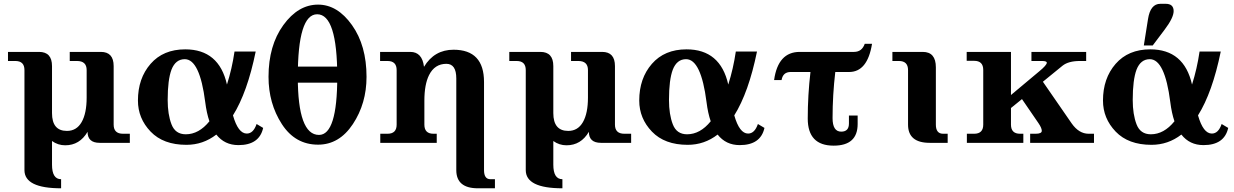

<svg xmlns="http://www.w3.org/2000/svg" viewBox="-20 -767 6624 1031"><path d="M308.1 244.1Q111.3 244.1 111.3 146.5V-390.6Q111.3 -439.5 62.5 -439.5H22.9V-488.3H189.9Q259.3 -488.3 259.3 -412.1V-159.7Q259.3 -64 339.4 -64Q391.1 -64 418.2 -111.1Q445.3 -158.2 445.3 -243.2V-390.6Q445.3 -439.5 393.6 -439.5H354.5V-488.3H521.5Q590.3 -488.3 590.3 -412.1V-97.7Q590.3 -48.8 640.6 -48.8H677.2V0H515.1Q450.2 0 450.2 -59.1Q407.7 13.2 330.1 13.2Q291 13.2 259.3 -9.8V117.2Q259.3 195.3 308.1 195.3Z M1141.6 -44.4Q1070.3 10.7 981 10.7Q856.9 10.7 788.8 -60.3Q720.7 -131.3 720.7 -227.1Q720.7 -346.2 788.6 -424.1Q856.4 -502 974.6 -502Q1156.2 -502 1198.7 -313Q1225.6 -397 1239.3 -490.2H1353Q1308.1 -270.5 1231 -147.5Q1258.8 -49.8 1305.2 -49.8Q1340.3 -49.8 1357.9 -101.1L1393.1 -80.1Q1372.6 12.2 1260.3 12.2Q1186 12.2 1141.6 -44.4ZM880.4 -230Q880.4 -152.8 900.9 -99.4Q921.4 -45.9 977.5 -45.9Q1047.9 -45.9 1104.5 -115.7Q1089.4 -159.7 1082 -218.8Q1052.7 -449.2 972.2 -449.2Q922.9 -449.2 900.9 -393.1Q880.4 -338.9 880.4 -230Z M1819.3 -323.2H1550.8V-409.2H1819.3ZM1688 9.8Q1564.9 9.8 1493.4 -100.8Q1421.9 -211.4 1421.9 -354.5Q1421.9 -522.5 1501.5 -632.3Q1581.1 -742.2 1688 -742.2Q1792 -742.2 1870.1 -632.3Q1948.2 -522.5 1948.2 -354.5Q1948.2 -211.4 1875 -100.8Q1801.8 9.8 1688 9.8ZM1692.9 -42.5Q1791 -42.5 1791 -354.5Q1791 -690.4 1683.1 -690.4Q1579.1 -690.4 1579.1 -354.5Q1579.1 -42.5 1692.9 -42.5Z M2637.7 244.1H2546.4Q2430.2 244.1 2430.2 146.5V-345.7Q2430.2 -424.3 2377 -424.3Q2314 -424.3 2283.7 -363.3Q2258.8 -313 2258.8 -226.1V-97.7Q2258.8 -48.8 2307.6 -48.8H2325.2V0H2022V-48.8H2061Q2109.9 -48.8 2109.9 -97.7V-390.6Q2109.9 -439.5 2061 -439.5H2021V-488.3H2183.1Q2247.1 -488.3 2256.8 -408.2Q2312 -500 2415.5 -500Q2579.1 -500 2579.1 -326.7V146.5Q2579.1 195.3 2613.3 195.3H2637.7Z M3000 244.1Q2803.2 244.1 2803.2 146.5V-390.6Q2803.2 -439.5 2754.4 -439.5H2714.8V-488.3H2881.8Q2951.2 -488.3 2951.2 -412.1V-159.7Q2951.2 -64 3031.2 -64Q3083 -64 3110.1 -111.1Q3137.2 -158.2 3137.2 -243.2V-390.6Q3137.2 -439.5 3085.4 -439.5H3046.4V-488.3H3213.4Q3282.2 -488.3 3282.2 -412.1V-97.7Q3282.2 -48.8 3332.5 -48.8H3369.1V0H3207Q3142.1 0 3142.1 -59.1Q3099.6 13.2 3022 13.2Q2982.9 13.2 2951.2 -9.8V117.2Q2951.2 195.3 3000 195.3Z M3833.5 -44.4Q3762.2 10.7 3672.9 10.7Q3548.8 10.7 3480.7 -60.3Q3412.6 -131.3 3412.6 -227.1Q3412.6 -346.2 3480.5 -424.1Q3548.3 -502 3666.5 -502Q3848.1 -502 3890.6 -313Q3917.5 -397 3931.2 -490.2H4044.9Q4000 -270.5 3922.9 -147.5Q3950.7 -49.8 3997.1 -49.8Q4032.2 -49.8 4049.8 -101.1L4085 -80.1Q4064.5 12.2 3952.1 12.2Q3877.9 12.2 3833.5 -44.4ZM3572.3 -230Q3572.3 -152.8 3592.8 -99.4Q3613.3 -45.9 3669.4 -45.9Q3739.7 -45.9 3796.4 -115.7Q3781.2 -159.7 3773.9 -218.8Q3744.6 -449.2 3664.1 -449.2Q3614.7 -449.2 3592.8 -393.1Q3572.3 -338.9 3572.3 -230Z M4456.5 15.1Q4317.4 15.1 4317.4 -130.4Q4317.4 -255.4 4332 -380.4H4225.6Q4184.1 -380.4 4176.8 -336.9H4136.7Q4157.7 -488.3 4274.4 -488.3H4565.9Q4608.4 -488.3 4623.5 -531.7H4662.6Q4638.2 -380.4 4539.6 -380.4H4465.3Q4450.7 -256.8 4450.7 -132.8Q4450.7 -60.1 4497.1 -60.1Q4538.6 -60.1 4538.6 -103.5V-146.5H4585.4V-101.1Q4585.4 15.1 4456.5 15.1Z M5068.8 0H4972.2Q4856 0 4856 -97.7V-390.6Q4856 -439.5 4807.1 -439.5H4772V-488.3H4935.1Q5005.4 -488.3 5005.4 -405.3V-97.7Q5005.4 -48.8 5044.4 -48.8H5068.8Z M5854.5 0H5511.7V-48.8H5541Q5574.2 -48.8 5574.2 -64.5Q5574.2 -79.6 5556.2 -106L5467.8 -234.9L5408.7 -187V-97.7Q5408.7 -48.8 5457.5 -48.8H5475.1V0H5171.9V-48.8H5210.9Q5259.8 -48.8 5259.8 -97.7V-391.6Q5259.8 -440.4 5210.9 -440.4H5170.9V-488.3H5408.7V-256.8L5561 -384.3Q5601.1 -417.5 5601.1 -430.2Q5601.1 -439.5 5575.2 -439.5H5518.6V-488.3H5812.5V-439.5H5778.8Q5717.3 -439.5 5685.5 -414.1L5580.1 -328.1L5734.9 -104Q5773.9 -48.8 5825.7 -48.8H5854.5Z M6323.7 -44.4Q6252.4 10.7 6163.1 10.7Q6039.1 10.7 5970.9 -60.3Q5902.8 -131.3 5902.8 -227.1Q5902.8 -346.2 5970.7 -424.1Q6038.6 -502 6156.7 -502Q6338.4 -502 6380.9 -313Q6407.7 -397 6421.4 -490.2H6535.2Q6490.2 -270.5 6413.1 -147.5Q6440.9 -49.8 6487.3 -49.8Q6522.5 -49.8 6540 -101.1L6575.2 -80.1Q6554.7 12.2 6442.4 12.2Q6368.2 12.2 6323.7 -44.4ZM6062.5 -230Q6062.5 -152.8 6083 -99.4Q6103.5 -45.9 6159.7 -45.9Q6230 -45.9 6286.6 -115.7Q6271.5 -159.7 6264.2 -218.8Q6234.9 -449.2 6154.3 -449.2Q6105 -449.2 6083 -393.1Q6062.5 -338.9 6062.5 -230ZM6122.1 -522.9 6144.5 -664.1Q6157.2 -746.6 6210.9 -746.6H6238.8Q6261.2 -746.6 6271.7 -736.6Q6282.2 -726.6 6282.2 -707.5Q6282.2 -671.9 6233.9 -607.9L6169.9 -522.9Z"/></svg>

Font: Munson
Style: Bold
Weight: 700
Designer: Paul James MIller
Foundry: High-Logic / Made with FontCreator
Version: Version 2.10;May 5, 2019;FontCreator 11.5.0.2430 64-bit